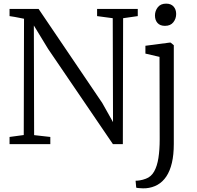

<svg xmlns="http://www.w3.org/2000/svg" viewBox="-20 -792 1080 1055"><path d="M32.5 0V-39.5L110.5 -50L112 -689Q100.5 -691.5 87 -694Q73.5 -696.5 59.8 -699.2Q46 -702 32.5 -703.5V-743H192L542 -226L601 -121L599.5 -692L513.5 -703.5V-743H737V-703.5L656.5 -692L655 0H600.5L244.5 -523L166 -652L167.5 -49.5L256.5 -39.5V0ZM781.5 242.5Q776 243 764.5 242.8Q753 242.5 742.2 241.5Q731.5 240.5 728.5 239L725 201Q732.5 201.5 748.5 199Q764.5 196.5 781.5 190Q810.5 179.5 827 150.2Q843.5 121 850.5 76Q857.5 31 857.5 -26.5L856.5 -479.5L779 -497.5V-540.5L912.5 -558H917.5L935 -543.5V-1Q935 58.5 924.5 103Q914 147.5 894 177.5Q874 207.5 845.5 223.5Q817 239.5 781.5 242.5ZM886 -650Q859.5 -650 845.5 -665.8Q831.5 -681.5 831.5 -707Q831.5 -732 847 -752Q862.5 -772 892.5 -772H893.5Q919.5 -772 933.8 -756Q948 -740 948 -715Q948 -689.5 932.5 -669.8Q917 -650 887 -650Z"/></svg>

Font: Merriweather 36pt Light
Style: Regular
Weight: 300
Designer: Eben Sorkin
Foundry: Eben Sorkin
Version: Version 2.100